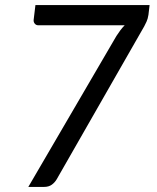

<svg xmlns="http://www.w3.org/2000/svg" viewBox="-20 -736 620 756"><path d="M569 -716 564.5 -677.5Q562 -661.5 557 -650.8Q552 -640 548 -632.5L203.5 -30.5Q196 -17.5 184 -8.8Q172 0 153 0H91.5L438.5 -594.5Q446.5 -607 454.2 -617.2Q462 -627.5 471 -636.5H130.5Q122 -636.5 116.8 -643Q111.5 -649.5 112.5 -658L119.5 -716Z"/></svg>

Font: Lato
Style: Italic
Weight: 400
Italic angle: -7°
Designer: Lukasz Dziedzic
Foundry: tyPoland Lukasz Dziedzic
Version: Version 2.007; 2014-02-27